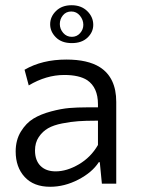

<svg xmlns="http://www.w3.org/2000/svg" viewBox="-20 -703 538 735"><path d="M337 -608Q337 -580 315 -559Q293 -538 255 -538Q216 -538 194 -560Q172 -582 172 -610Q172 -639 194.5 -661Q217 -683 254 -683Q291 -683 314 -660.5Q337 -638 337 -608ZM255 -562Q274 -562 286.5 -576Q299 -590 299 -608Q299 -627 286 -643Q273 -659 253 -659Q233 -659 221 -644.5Q209 -630 209 -611Q209 -592 222 -577Q235 -562 255 -562ZM425 0H370L362 -82H358Q333 -43 280 -15.5Q227 12 172 12Q109 12 74.5 -25.5Q40 -63 40 -123Q40 -167 60 -199.5Q80 -232 108 -249Q136 -266 175.5 -276.5Q215 -287 245.5 -289.5Q276 -292 310 -292H355V-304Q355 -368 314 -396Q283 -416 226 -416Q157 -416 90 -376L74 -436Q141 -475 234 -475Q316 -475 362 -446Q425 -406 425 -313ZM193 -47Q236 -47 282 -74Q328 -101 355 -148V-241H346Q308 -241 279.5 -239Q251 -237 218 -230.5Q185 -224 164 -212Q143 -200 128.5 -178.5Q114 -157 114 -127Q114 -89 135 -68Q156 -47 193 -47Z"/></svg>

Font: Quattrocento Sans
Style: Regular
Weight: 400
Designer: Pablo Impallari
Foundry: Pablo Impallari, Igino Marini, Brenda Gallo
Version: Version 2.000